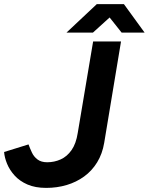

<svg xmlns="http://www.w3.org/2000/svg" viewBox="-29 -902 725 936"><path d="M196 14Q143 14 105 -2.5Q67 -19 42.5 -46Q18 -73 5.5 -103.5Q-7 -134 -9 -161L110 -198Q117 -179 126.5 -158.5Q136 -138 154 -124.5Q172 -111 201 -111Q236 -111 267 -125Q298 -139 320 -170.5Q342 -202 350 -254L425 -700H561L479 -206Q470 -152 444.5 -110.5Q419 -69 381 -41.5Q343 -14 296 0Q249 14 196 14ZM295 -743 443 -882H574V-879L424 -743ZM564 -743 456 -879 457 -882H575L676 -743Z"/></svg>

Font: Figtree Light
Style: Bold Italic
Weight: 700
Italic angle: -9.5°
Version: Version 2.000